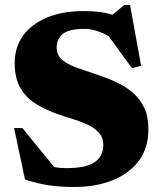

<svg xmlns="http://www.w3.org/2000/svg" viewBox="-20 -729 642 764"><path d="M570.5 -215Q570.5 -138.5 531.2 -87.5Q492 -36.5 425.8 -10.8Q359.5 15 277.5 15Q220.5 15 175 8.5Q129.5 2 79.5 -15L36 -219.5H69L196 -64Q218 -60 243.5 -60Q323.5 -60 357.2 -84Q391 -108 391 -151.5Q391 -181.5 373.5 -201Q356 -220.5 327.8 -233.5Q299.5 -246.5 266 -256.5Q232.5 -266.5 201 -278Q159 -293.5 121.8 -316.5Q84.5 -339.5 61.5 -378.2Q38.5 -417 38.5 -479Q38.5 -541.5 72.2 -587.8Q106 -634 167.8 -659.5Q229.5 -685 313 -685Q344.5 -685 372.5 -681.8Q400.5 -678.5 427.5 -670.5L474.5 -709H497.5L541.5 -467L505 -458L412.5 -585Q389.5 -598.5 364.8 -606.2Q340 -614 315 -614Q254.5 -614 230 -594Q205.5 -574 205.5 -540Q205.5 -507.5 230.8 -488.2Q256 -469 296.2 -455.8Q336.5 -442.5 381 -427Q414.5 -415.5 448 -399.5Q481.5 -383.5 509.2 -359.5Q537 -335.5 553.8 -300.2Q570.5 -265 570.5 -215Z"/></svg>

Font: Newsreader Text ExtraBold
Style: Regular
Weight: 800
Designer: Hugues Gentile
Foundry: Production Type
Version: Version 1.001